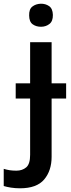

<svg xmlns="http://www.w3.org/2000/svg" viewBox="-79 -766 378 1026"><path d="M76.7 -683.1Q75.7 -716.8 94 -731Q112.3 -745.1 138.7 -746.1Q164.1 -746.6 183.3 -733.4Q202.6 -720.2 203.6 -686.5Q204.1 -652.8 185.5 -638.2Q167 -623.5 141.6 -623Q114.7 -622.6 95.9 -636Q77.1 -649.4 76.7 -683.1ZM27.8 240.2Q2.4 240.2 -20.5 236.6Q-43.5 232.9 -59.1 228V136.2Q-43 141.1 -27.1 143.6Q-11.2 146 8.8 146Q40 146 61 128.4Q82 110.8 82 61.5V-239.3H4.9V-320.8H82V-540.5H196.8V-320.8H274.4V-239.3H196.8V71.8Q196.8 146 157 193.1Q117.2 240.2 27.8 240.2Z"/></svg>

Font: Open Sans SemiBold
Style: Regular
Weight: 600
Designer: Monotype Design Team
Foundry: Monotype Imaging Inc.
Version: Version 3.003; ttfautohint (v1.8.4)